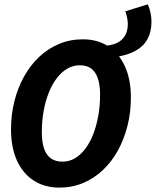

<svg xmlns="http://www.w3.org/2000/svg" viewBox="-20 -843 710 875"><path d="M509.8 -583.7 463.1 -634.9Q513.1 -639.4 537.8 -665Q562.5 -690.6 562.5 -733.8Q562.5 -745.6 559.3 -762Q556.2 -778.5 551.2 -791.5L653.7 -823.4Q662 -804.1 666.1 -783.8Q670.3 -763.5 670.3 -744.7Q670.3 -698.3 652.3 -665.2Q634.3 -632.1 598.8 -612.2Q563.3 -592.2 509.8 -583.7ZM251.1 12Q183.4 12 133.7 -20.1Q84 -52.2 57.1 -111.7Q30.2 -171.3 30.2 -253.5Q30.2 -320.8 45.7 -382.1Q61.2 -443.4 89.9 -494.8Q118.6 -546.2 158.8 -584Q199 -621.8 249.1 -642.8Q299.1 -663.8 357.3 -663.8Q424.9 -663.8 473.8 -631.7Q522.7 -599.6 549.6 -540Q576.5 -480.5 576.5 -398.2Q576.5 -331 561 -269.7Q545.5 -208.3 517.2 -157Q488.9 -105.6 448.7 -67.8Q408.5 -29.9 358.9 -9Q309.2 12 251.1 12ZM264.6 -106.3Q295.3 -106.3 321.5 -121.7Q347.6 -137.2 369 -165.5Q390.5 -193.8 405.1 -231.8Q419.7 -269.8 427.9 -315.5Q436.1 -361.2 436.1 -410.7Q436.1 -455.6 426 -485.5Q416 -515.3 395.9 -530.4Q375.7 -545.5 343.8 -545.5Q313 -545.5 286.5 -530Q260 -514.6 238.5 -486.3Q217 -458 202 -420Q187 -382 178.8 -336.3Q170.6 -290.6 170.6 -241.1Q170.6 -196.1 180.7 -166.3Q190.7 -136.4 211.6 -121.4Q232.6 -106.3 264.6 -106.3Z"/></svg>

Font: SourceCodeVF
Style: Italic
Weight: 200
Italic angle: -11°
Monospace: yes
Designer: Paul D. Hunt, Teo Tuominen
Foundry: Adobe
Version: Version 1.026;hotconv 1.1.0;makeotfexe 2.6.0